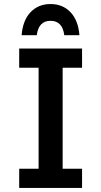

<svg xmlns="http://www.w3.org/2000/svg" viewBox="-20 -930 501 950"><path d="M75 0V-95H171V-595H75V-690H386V-595H290V-95H386V0ZM373 -756H298Q289 -827 230 -827Q171 -827 162 -756H87Q93 -830 131.5 -870Q170 -910 230 -910Q290 -910 328.5 -870Q367 -830 373 -756Z"/></svg>

Font: Radio Canada Medium
Style: Regular
Weight: 500
Designer: Charles Daoud, Etienne Aubert Bonn, Alexandre Saumier Demers, Jacques Le Bailly
Foundry: Radio-Canada
Version: Version 2.104; ttfautohint (v1.8.4.7-5d5b);gftools[0.9.28.de